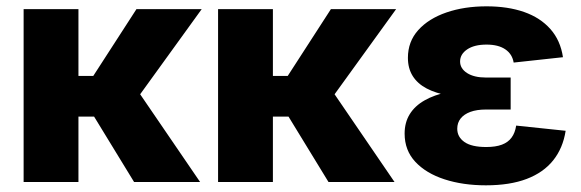

<svg xmlns="http://www.w3.org/2000/svg" viewBox="-20 -564 1801 595"><path d="M223.1 -535.6V0H53.2V-535.6ZM605 -535.6 364.3 -202.6H189L184.1 -328.6H269L402.8 -535.6ZM395.5 0 267.1 -210 404.3 -286.6 600.1 0Z M825.7 -535.6V0H655.8V-535.6ZM1207.5 -535.6 966.8 -202.6H791.5L786.6 -328.6H871.6L1005.4 -535.6ZM998 0 869.6 -210 1006.8 -286.6 1202.6 0Z M1485.8 10.3Q1414.6 10.3 1357.4 -8.3Q1300.3 -26.9 1267.1 -62.5Q1233.9 -98.1 1233.9 -149.9Q1233.9 -184.6 1249.8 -210.2Q1265.6 -235.8 1295.7 -252.9Q1325.7 -270 1367.2 -278.6Q1408.7 -287.1 1459.5 -287.1H1562.5V-224.6H1486.3Q1457.5 -224.6 1437.7 -217.3Q1418 -210 1407.5 -196.8Q1397 -183.6 1397 -165Q1397 -139.6 1419.2 -124Q1441.4 -108.4 1486.8 -108.4Q1516.1 -108.4 1535.4 -115.7Q1554.7 -123 1565.4 -137.7Q1576.2 -152.3 1579.6 -174.8L1732.9 -158.7Q1724.6 -105 1694.3 -67.1Q1664.1 -29.3 1612.1 -9.5Q1560.1 10.3 1485.8 10.3ZM1461.9 -260.7Q1411.1 -260.7 1370.8 -267.8Q1330.6 -274.9 1302.2 -289.8Q1273.9 -304.7 1259 -328.4Q1244.1 -352.1 1244.1 -384.8Q1244.1 -435.1 1276.1 -470.7Q1308.1 -506.3 1363.5 -525.4Q1418.9 -544.4 1487.8 -544.4Q1553.7 -544.4 1604 -526.9Q1654.3 -509.3 1685.5 -474.1Q1716.8 -439 1724.6 -386.7L1571.8 -370.1Q1567.4 -396.5 1545.9 -411.1Q1524.4 -425.8 1487.8 -425.8Q1449.7 -425.8 1427.7 -410.9Q1405.8 -396 1405.8 -373.5Q1405.8 -351.6 1427.5 -337.6Q1449.2 -323.7 1486.3 -323.7H1562.5V-260.7Z"/></svg>

Font: Inter 20pt ExtraBold
Style: Regular
Weight: 800
Version: Version 4.001;git-66647c0bb